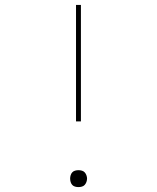

<svg xmlns="http://www.w3.org/2000/svg" viewBox="-20 -755 640 783"><path d="M290 -260V-735H310V-260ZM300 8Q293 8 286 6Q279 4 274.5 -1Q270 -6 268 -13Q266 -20 266 -27Q266 -33 268 -40Q270 -47 274.5 -52Q279 -57 286 -59Q293 -61 300 -61Q307 -61 314 -59Q321 -57 325.5 -52Q330 -47 332.5 -40Q335 -33 335 -27Q335 -20 332.5 -13Q330 -6 325.5 -1Q321 4 314 6Q307 8 300 8Z"/></svg>

Font: Iosevka Curly Slab ThEx
Style: Regular
Weight: 100
Width: 7
Monospace: yes
Designer: Belleve Invis
Foundry: Belleve Invis
Version: Version 11.1.0; ttfautohint (v1.8.3)